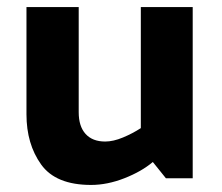

<svg xmlns="http://www.w3.org/2000/svg" viewBox="-20 -505 628 544"><path d="M238 19Q138 19 96.5 -39Q55 -97 55 -181V-485H203V-187Q203 -147 222.5 -125.5Q242 -104 278 -104Q301 -104 328.5 -115.5Q356 -127 379 -142V-485H526V0H450L413 -46Q381 -19 332.5 0Q284 19 238 19Z"/></svg>

Font: Palanquin Dark Medium
Style: Regular
Weight: 500
Designer: Pria Ravichandran
Version: Version 1.001